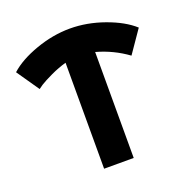

<svg xmlns="http://www.w3.org/2000/svg" viewBox="-127 -836 940 957"><g transform="rotate(-20 342.5 -357.5)"><path d="M422 0H265V-562Q225 -551 183.5 -531.5Q142 -512 120 -498L99 -483L17 -602Q70 -650 161.5 -682.5Q253 -715 343 -715Q433 -715 524 -682.5Q615 -650 668 -602L586 -483Q512 -537 422 -562Z"/></g></svg>

Font: Montserrat Alternates
Style: Bold
Weight: 700
Version: Version 2.001